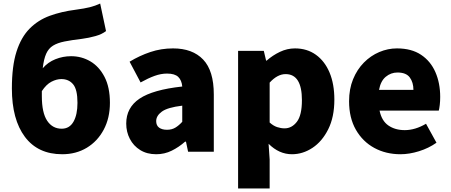

<svg xmlns="http://www.w3.org/2000/svg" viewBox="-20 -856 2545 1083"><path d="M331 14Q194 14 120.5 -84Q47 -182 47 -357Q47 -483 73 -564.5Q99 -646 147 -694.5Q195 -743 261 -767Q327 -791 406 -801Q458 -808 487.5 -815.5Q517 -823 545 -836L578 -681Q556 -663 518.5 -652.5Q481 -642 443 -637Q384 -630 344 -622Q304 -614 279 -598.5Q254 -583 240.5 -553Q227 -523 221 -471Q250 -505 292.5 -522Q335 -539 381 -539Q440 -539 489.5 -510Q539 -481 569.5 -422.5Q600 -364 600 -276Q600 -190 565 -124.5Q530 -59 469.5 -22.5Q409 14 331 14ZM216 -342V-314Q216 -220 246 -175Q276 -130 328 -130Q372 -130 394.5 -169.5Q417 -209 417 -276Q417 -351 392.5 -380.5Q368 -410 326 -410Q299 -410 270 -395Q241 -380 216 -342Z M861 14Q809 14 771 -9.5Q733 -33 712.5 -72.5Q692 -112 692 -159Q692 -249 767 -299.5Q842 -350 1008 -368Q1005 -403 985.5 -422Q966 -441 922 -441Q888 -441 852 -428Q816 -415 773 -391L711 -508Q767 -542 828 -562.5Q889 -583 956 -583Q1066 -583 1126 -520Q1186 -457 1186 -323V0H1041L1029 -57H1024Q989 -26 948.5 -6Q908 14 861 14ZM922 -124Q949 -124 969 -136Q989 -148 1008 -169V-260Q925 -250 893 -226.5Q861 -203 861 -173Q861 -148 877.5 -136Q894 -124 922 -124Z M1323 207V-569H1468L1481 -514H1484Q1518 -544 1559 -563.5Q1600 -583 1644 -583Q1712 -583 1762 -547Q1812 -511 1839 -446.5Q1866 -382 1866 -294Q1866 -196 1831.5 -127Q1797 -58 1742.5 -22Q1688 14 1627 14Q1554 14 1495 -45L1501 44V207ZM1585 -132Q1626 -132 1654.5 -169Q1683 -206 1683 -291Q1683 -438 1591 -438Q1545 -438 1501 -390V-165Q1522 -146 1543.5 -139Q1565 -132 1585 -132Z M2239 14Q2157 14 2091.5 -21.5Q2026 -57 1987.5 -124Q1949 -191 1949 -285Q1949 -354 1971.5 -409Q1994 -464 2032.5 -503Q2071 -542 2119.5 -562.5Q2168 -583 2219 -583Q2301 -583 2355 -547Q2409 -511 2436 -449Q2463 -387 2463 -309Q2463 -285 2460.5 -264Q2458 -243 2455 -232H2121Q2133 -174 2171 -148Q2209 -122 2263 -122Q2322 -122 2383 -158L2442 -51Q2398 -20 2343.5 -3Q2289 14 2239 14ZM2118 -349H2312Q2312 -391 2291.5 -419Q2271 -447 2222 -447Q2185 -447 2156 -423Q2127 -399 2118 -349Z"/></svg>

Font: Source Han Sans TC Heavy
Style: Regular
Weight: 900
Designer: Ryoko NISHIZUKA Ë•øÂ°öÊ∂ºÂ≠ê (kana, bopomofo & ideographs); Paul D. Hunt (Latin, Greek & Cyrillic); Sandoll Communicatio
Foundry: Adobe
Version: Version 2.004;hotconv 1.0.118;makeotfexe 2.5.65603